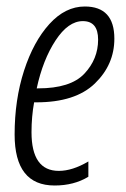

<svg xmlns="http://www.w3.org/2000/svg" viewBox="-20 -561 388 591"><path d="M252 -17V-64Q203 -35 161 -35Q77 -35 77 -154Q77 -202 85 -246H92Q212 -246 272 -304Q332 -362 332 -442Q332 -541 241 -541Q181 -541 132 -487Q83 -433 54 -343.5Q25 -254 25 -147Q25 10 148 10Q208 10 252 -17ZM235 -496Q282 -496 282 -439Q282 -379 239.5 -334Q197 -289 97 -289H93Q112 -377 151 -436.5Q190 -496 235 -496Z"/></svg>

Font: Noto Sans Display Condensed Light
Style: Italic
Weight: 300
Width: 3
Designer: Monotype Design team
Foundry: Monotype Imaging Inc.
Version: 1.000